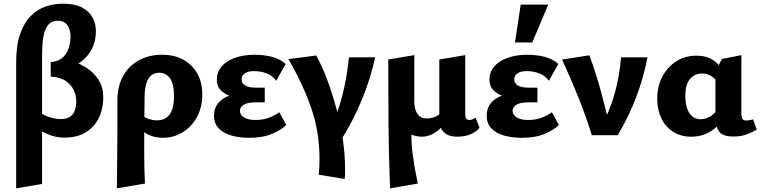

<svg xmlns="http://www.w3.org/2000/svg" viewBox="-20 -736 4139 1045"><path d="M68 289V-397Q68 -489 89.5 -550.5Q111 -612 147 -648.5Q183 -685 228.5 -700.5Q274 -716 322 -716Q386 -716 425.5 -695.5Q465 -675 483.5 -641Q502 -607 502 -566Q502 -515 481.5 -472.5Q461 -430 417.5 -397Q374 -364 306 -340L380 -400Q417 -389 454.5 -364.5Q492 -340 517 -300.5Q542 -261 542 -204Q542 -144 518.5 -95Q495 -46 448 -16.5Q401 13 330 13Q274 13 220.5 -14.5Q167 -42 130 -92L174 -150Q196 -118 236 -103Q276 -88 310 -88Q341 -88 359.5 -99.5Q378 -111 386.5 -133Q395 -155 395 -184Q395 -216 381.5 -245Q368 -274 340 -294Q312 -314 267 -318L256 -319V-398L267 -399Q304 -405 325 -426.5Q346 -448 355 -478.5Q364 -509 364 -538Q364 -571 348 -597Q332 -623 294 -623Q262 -623 244.5 -603Q227 -583 219.5 -552.5Q212 -522 210.5 -488.5Q209 -455 209 -427V265Z M616 289Q617 226 617.5 163Q618 100 618.5 38.5Q619 -23 619 -80Q619 -137 619 -187Q619 -267 650.5 -323Q682 -379 737 -408.5Q792 -438 862 -438Q929 -438 978 -411Q1027 -384 1054 -335.5Q1081 -287 1081 -221Q1081 -153 1052.5 -100Q1024 -47 975 -16.5Q926 14 866 14Q819 14 781.5 -6Q744 -26 730 -61L755 -109Q769 -95 791 -88Q813 -81 834 -81Q866 -81 886.5 -96Q907 -111 917 -140Q927 -169 927 -213Q927 -279 905.5 -309.5Q884 -340 847 -340Q821 -340 803.5 -326Q786 -312 777 -283.5Q768 -255 767 -212Q766 -133 765.5 -73.5Q765 -14 765 31.5Q765 77 765 114.5Q765 152 766 187.5Q767 223 769 263Z M1335 14Q1284 14 1240.5 2Q1197 -10 1171 -36.5Q1145 -63 1145 -107Q1145 -169 1199 -201.5Q1253 -234 1339 -234V-198Q1292 -198 1251.5 -208Q1211 -218 1185.5 -241Q1160 -264 1160 -303Q1160 -343 1185.5 -373.5Q1211 -404 1258 -421Q1305 -438 1366 -438Q1415 -438 1459 -427Q1503 -416 1535 -388L1483 -296Q1465 -323 1432.5 -336Q1400 -349 1364 -349Q1341 -349 1326 -343.5Q1311 -338 1303 -328Q1295 -318 1295 -304Q1295 -283 1314 -271Q1333 -259 1372 -259H1421V-179H1372Q1329 -179 1307.5 -166.5Q1286 -154 1286 -133Q1286 -119 1296 -107.5Q1306 -96 1325 -89.5Q1344 -83 1371 -83Q1408 -83 1440 -94Q1472 -105 1500 -125L1538 -56Q1514 -31 1463 -8.5Q1412 14 1335 14Z M1856 238 1715 215Q1717 193 1718 171.5Q1719 150 1719 129Q1719 -17 1674 -147.5Q1629 -278 1550 -414L1701 -434Q1733 -377 1760.5 -303Q1788 -229 1810.5 -146.5Q1833 -64 1845.5 19.5Q1858 103 1858 178Q1858 193 1858 208.5Q1858 224 1856 238ZM1879 -424H2022Q1997 -308 1948.5 -190.5Q1900 -73 1825 44L1762 2Q1815 -105 1842 -211Q1869 -317 1879 -424Z M2103 289Q2096 114 2094.5 -61.5Q2093 -237 2093 -412L2235 -436V-182Q2235 -141 2252 -116Q2269 -91 2305 -91Q2322 -91 2339.5 -97Q2357 -103 2373 -114.5Q2389 -126 2400 -142L2431 -101Q2408 -69 2383.5 -44Q2359 -19 2332.5 -5.5Q2306 8 2275 8Q2254 8 2232.5 1.5Q2211 -5 2193 -19L2220 -48Q2216 30 2226.5 107.5Q2237 185 2254 263ZM2469 8Q2434 8 2412.5 -4Q2391 -16 2381 -37.5Q2371 -59 2371 -90V-412L2512 -436V-114Q2512 -99 2517.5 -91Q2523 -83 2535 -83Q2544 -83 2552.5 -86.5Q2561 -90 2569 -95L2590 -41Q2574 -20 2543 -6Q2512 8 2469 8Z M2819 14Q2768 14 2724.5 2Q2681 -10 2655 -36.5Q2629 -63 2629 -107Q2629 -169 2683 -201.5Q2737 -234 2823 -234V-198Q2776 -198 2735.5 -208Q2695 -218 2669.5 -241Q2644 -264 2644 -303Q2644 -343 2669.5 -373.5Q2695 -404 2742 -421Q2789 -438 2850 -438Q2899 -438 2943 -427Q2987 -416 3019 -388L2967 -296Q2949 -323 2916.5 -336Q2884 -349 2848 -349Q2825 -349 2810 -343.5Q2795 -338 2787 -328Q2779 -318 2779 -304Q2779 -283 2798 -271Q2817 -259 2856 -259H2905V-179H2856Q2813 -179 2791.5 -166.5Q2770 -154 2770 -133Q2770 -119 2780 -107.5Q2790 -96 2809 -89.5Q2828 -83 2855 -83Q2892 -83 2924 -94Q2956 -105 2984 -125L3022 -56Q2998 -31 2947 -8.5Q2896 14 2819 14ZM2783 -505 2814 -711H2964L2877 -505Z M3201 0Q3169 -104 3128 -206Q3087 -308 3039 -412L3188 -435Q3224 -337 3251.5 -236Q3279 -135 3300 -37H3248Q3300 -134 3326.5 -231Q3353 -328 3360 -424H3504Q3484 -318 3444.5 -212Q3405 -106 3342 0Z M3742 8Q3686 8 3644 -18.5Q3602 -45 3579.5 -92Q3557 -139 3557 -199Q3557 -266 3585 -319Q3613 -372 3661 -402.5Q3709 -433 3771 -433Q3813 -433 3843 -419Q3873 -405 3892.5 -381Q3912 -357 3922 -327L3886 -285Q3871 -311 3848.5 -323.5Q3826 -336 3801 -336Q3773 -336 3752 -321.5Q3731 -307 3720.5 -280.5Q3710 -254 3710 -217Q3710 -176 3719.5 -147Q3729 -118 3748 -102.5Q3767 -87 3793 -87Q3815 -87 3839.5 -99Q3864 -111 3884 -139L3926 -101Q3905 -69 3878 -44Q3851 -19 3817 -5.5Q3783 8 3742 8ZM3972 7Q3913 7 3893.5 -20.5Q3874 -48 3874 -105V-347L3909 -415L4015 -436V-122Q4015 -105 4019 -92.5Q4023 -80 4042 -80Q4049 -80 4058.5 -81.5Q4068 -83 4079 -86L4099 -30Q4073 -15 4042.5 -4Q4012 7 3972 7Z"/></svg>

Font: Ysabeau Infant ExtraBold
Style: Regular
Weight: 800
Designer: Christian Thalmann (Catharsis Fonts)
Version: Version 2.001;gftools[0.9.30]; featfreeze: ss01,ss02,lnum